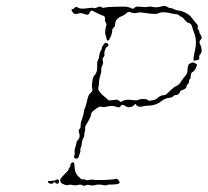

<svg xmlns="http://www.w3.org/2000/svg" viewBox="-20 -628 690 638"><path d="M171 -32Q177 -32 176 -23Q175 -18 171 -17.5Q167 -17 165 -20Q161 -25 157 -20Q154 -16 146.5 -18Q139 -20 139 -25Q139 -27 150 -27Q161 -27 165 -29.5Q169 -32 171 -32ZM221 -88Q223 -89 224 -89Q227 -90 228 -71Q229 -58 234 -50Q239 -42 241 -41Q243 -40 247 -35.5Q251 -31 255 -32Q259 -33 264 -30.5Q269 -28 276 -30Q283 -32 288 -31Q296 -29 325.5 -30Q355 -31 361 -33Q369 -36 374 -29Q377 -25 377.5 -22.5Q378 -20 375.5 -18.5Q373 -17 368 -16Q363 -15 355 -15Q338 -15 335 -13Q332 -11 322 -13Q309 -17 292 -12Q286 -11 277.5 -13Q269 -15 264.5 -12Q260 -9 253.5 -12.5Q247 -16 239.5 -13.5Q232 -11 223.5 -13Q215 -15 210 -14Q202 -11 193 -15Q180 -19 180 -29Q180 -35 194 -48.5Q208 -62 208 -65.5Q208 -69 211 -71.5Q214 -74 214 -78Q214 -86 221 -88ZM329 -485Q335 -487 338 -483Q343 -477 338 -474Q333 -472 329.5 -463.5Q326 -455 327 -448Q328 -442 324 -438Q319 -433 322 -424Q324 -419 320 -411Q316 -403 316.5 -395.5Q317 -388 313 -376Q309 -364 309 -354.5Q309 -345 307 -338Q305 -331 310.5 -323.5Q316 -316 329 -305L342 -294L350 -295Q359 -295 364 -296.5Q369 -298 375 -294L381 -289L391 -294Q401 -298 415 -296Q437 -293 442 -297Q445 -299 456.5 -299Q468 -299 471.5 -295.5Q475 -292 479.5 -293.5Q484 -295 491 -296Q498 -297 503 -302Q513 -312 527 -312Q531 -312 545 -326Q559 -340 566.5 -342.5Q574 -345 582 -357.5Q590 -370 596.5 -377Q603 -384 603 -393Q603 -411 609 -416Q611 -417 616.5 -419.5Q622 -422 628 -418L635 -414L632 -405Q627 -392 619 -388Q614 -385 614 -376.5Q614 -368 611 -365.5Q608 -363 608 -357.5Q608 -352 604 -348.5Q600 -345 600 -342Q600 -333 586 -329Q579 -327 578 -323Q577 -318 572.5 -315Q568 -312 563 -312Q559 -312 555.5 -308Q552 -304 543 -303Q529 -302 515 -291Q499 -278 475 -277Q462 -277 452 -274Q439 -271 433 -279L430 -283L426 -279Q412 -266 396 -276Q386 -283 382 -277Q378 -268 367 -273Q353 -279 332 -273Q325 -271 318.5 -273Q312 -275 304 -270Q283 -256 283 -250Q283 -240 266 -213Q262 -207 263 -202.5Q264 -198 261.5 -189.5Q259 -181 260 -178.5Q261 -176 257 -169.5Q253 -163 252 -152Q251 -141 248.5 -137.5Q246 -134 247 -129Q248 -124 245 -117.5Q242 -111 242 -109Q242 -104 236.5 -101.5Q231 -99 228 -103Q226 -104 226 -108Q226 -112 227.5 -113Q229 -114 228 -122Q227 -130 230.5 -139.5Q234 -149 234 -153.5Q234 -158 238 -162Q248 -171 243 -186Q239 -196 246 -201Q248 -203 248 -212.5Q248 -222 253 -234.5Q258 -247 258.5 -255Q259 -263 262 -268.5Q265 -274 269.5 -294Q274 -314 279 -317Q290 -325 286 -337Q284 -344 288 -365Q291 -376 295 -379Q304 -388 303 -410Q302 -422 305.5 -428Q309 -434 310 -444Q311 -454 314.5 -458.5Q318 -463 318 -467Q318 -471 322.5 -477.5Q327 -484 329 -485ZM514 -606Q528 -611 536 -605Q542 -601 547 -601Q552 -601 557 -598Q562 -595 573 -593Q585 -592 598.5 -584.5Q612 -577 617 -569Q622 -562 626.5 -557Q631 -552 635 -547Q639 -542 637 -538Q635 -534 638.5 -530.5Q642 -527 642 -523Q642 -519 646 -513Q654 -503 646 -495Q642 -490 643.5 -484.5Q645 -479 647 -476Q649 -473 650 -463.5Q651 -454 646 -448.5Q641 -443 642 -436.5Q643 -430 638.5 -429Q634 -428 629.5 -427Q625 -426 624 -427Q621 -428 627 -457Q636 -492 625 -519Q621 -529 619 -537Q616 -551 606 -552Q600 -554 593 -563Q586 -572 582 -572.5Q578 -573 576 -576.5Q574 -580 563.5 -581Q553 -582 543 -585Q516 -590 507 -584Q499 -579 462 -585Q445 -588 435.5 -585.5Q426 -583 417.5 -586Q409 -589 406.5 -588.5Q404 -588 399 -583Q394 -578 386 -575Q368 -568 364 -556Q362 -547 362 -543.5Q362 -540 357 -535.5Q352 -531 353 -526Q353 -524 352 -519Q351 -514 349 -509Q347 -504 345 -500Q343 -496 341 -494Q335 -491 334 -500Q332 -506 330 -515Q328 -523 333 -543Q335 -548 331.5 -553Q328 -558 329 -564Q330 -570 327 -573Q324 -576 322.5 -576Q321 -576 313 -579.5Q305 -583 299.5 -586Q294 -589 289.5 -591.5Q285 -594 281.5 -591Q278 -588 278 -587Q278 -584 275 -581.5Q272 -579 270 -579Q267 -579 257 -582.5Q247 -586 240 -583Q227 -578 221 -588Q214 -598 222 -598Q225 -598 227 -601Q231 -608 241 -602Q248 -597 273 -601Q285 -603 290.5 -601.5Q296 -600 302 -603Q313 -609 319 -603Q322 -601 329 -603Q336 -605 364.5 -605.5Q393 -606 396 -606Q398 -606 403 -605Q408 -604 412.5 -602.5Q417 -601 418 -600Q421 -597 427 -602Q431 -607 441 -606Q465 -603 475 -606Q479 -607 487 -605Q500 -602 514 -606Z"/></svg>

Font: TT2020 Style D
Style: Italic
Weight: 400
Italic angle: -15°
Version: Version 0.2.000